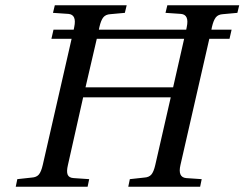

<svg xmlns="http://www.w3.org/2000/svg" viewBox="-20 -712 932 732"><path d="M40 0 46 -29 101 -35Q119 -36 128 -46.5Q137 -57 143 -83L253 -564H176L184 -599H261L263 -609Q273 -656 241 -659L182 -663L189 -692H463L456 -663L401 -658Q383 -657 374 -646Q365 -635 359 -609L357 -599H690L692 -609Q702 -656 670 -659L611 -663L618 -692H892L885 -663L830 -658Q812 -657 803 -646Q794 -635 788 -609L786 -599H863L855 -564H778L668 -83Q657 -36 690 -33L749 -29L743 0H469L475 -29L530 -35Q548 -36 557 -46.5Q566 -57 572 -83L631 -341H297L239 -83Q233 -58 238 -46Q243 -34 261 -33L320 -29L314 0ZM306 -379H640L682 -564H349Z"/></svg>

Font: Lingua Franca
Style: Italic
Weight: 400
Italic angle: -13°
Version: Version 1.19